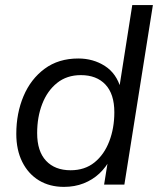

<svg xmlns="http://www.w3.org/2000/svg" viewBox="-20 -725 623 754"><path d="M231.1 8.9Q175.1 8.9 133 -16.5Q91 -42 67.5 -89Q44 -135.9 44 -199.4Q44 -280.2 72.4 -347.5Q100.8 -414.7 155.3 -455Q209.8 -495.3 287.4 -495.3Q346 -495.3 391.9 -465.9Q437.8 -436.5 454.8 -376.1L447.8 -376.6L499.4 -705H580.4L468.4 0H388.8L405.4 -103.1H414.6Q397.1 -69 370.4 -43.8Q343.6 -18.7 308.4 -4.9Q273.3 8.9 231.1 8.9ZM257.3 -56.4Q312.9 -56.4 351 -87.1Q389.1 -117.9 409 -169.8Q429 -221.7 429 -284.1Q429 -355.8 394.1 -392.9Q359.2 -430 297.6 -430Q242.5 -430 204.1 -399.2Q165.8 -368.4 145.9 -317Q125.9 -265.7 125.9 -202.2Q125.9 -131 160.8 -93.7Q195.7 -56.4 257.3 -56.4Z"/></svg>

Font: Nunito Sans 12pt ExtraLight
Style: Italic
Weight: 200
Italic angle: -9°
Designer: Vernon Adams
Foundry: Vernon Adams
Version: Version 3.101;gftools[0.9.27]